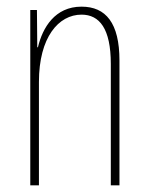

<svg xmlns="http://www.w3.org/2000/svg" viewBox="-20 -557 448 577"><path d="M225 -537C145 -537 108 -474 94 -415H92L91 -527H71V0H97V-311C97 -445 156 -513 225 -513C279 -513 313 -471 313 -365V0H339V-375C339 -488 298 -537 225 -537Z"/></svg>

Font: Noto Sans Gurmukhi UI ExtraCondensed Thin
Style: Regular
Weight: 100
Width: 2
Designer: Jelle Bosma - Monotype Design Team
Foundry: Monotype Imaging Inc.
Version: Version 2.004